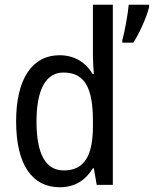

<svg xmlns="http://www.w3.org/2000/svg" viewBox="-20 -780 649 810"><path d="M232 10C298 10 341 -21 372 -70H376L388 0H456V-760H372V-544C372 -523 374 -492 376 -468H371C342 -516 295 -547 231 -547C117 -547 48 -449 48 -268C48 -85 116 10 232 10ZM609 -750V-760H523C520 -723 505 -640 496 -611V-600H542C568 -638 600 -711 609 -750ZM249 -61C171 -61 134 -133 134 -267C134 -398 171 -474 248 -474C339 -474 372 -406 372 -271V-247C372 -122 335 -61 249 -61Z"/></svg>

Font: Noto Sans Oriya Cond
Style: Regular
Weight: 400
Width: 3
Designer: Amélie Bonet and Sol Matas
Foundry: Google LLC
Version: Version 2.006